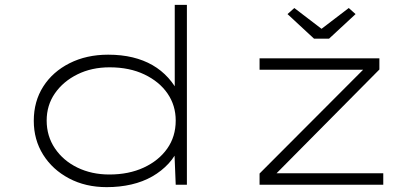

<svg xmlns="http://www.w3.org/2000/svg" viewBox="-20 -760 1690 790"><path d="M419 10Q332 10 264 -26Q196 -62 157.5 -123.5Q119 -185 119 -263Q119 -343 158 -404Q197 -465 266.5 -500Q336 -535 425 -535Q480 -535 525.5 -524Q571 -513 607.5 -492Q644 -471 672.5 -439.5Q701 -408 720 -367L699 -382V-740H749V0H703L697 -149L718 -159Q703 -119 674 -87.5Q645 -56 606.5 -34Q568 -12 520.5 -1Q473 10 419 10ZM430 -42Q510 -42 571.5 -70.5Q633 -99 668 -148.5Q703 -198 703 -264Q703 -326 669.5 -375Q636 -424 574.5 -453.5Q513 -483 431 -483Q357 -483 298.5 -454Q240 -425 206 -376Q172 -327 172 -264Q172 -200 206 -149.5Q240 -99 298.5 -70.5Q357 -42 430 -42ZM1048 0V-46L1488 -487L1514 -473H1048V-520H1541V-474L1097 -26L1080 -47H1557V0ZM1272 -601 1163 -702 1191 -727 1318 -630H1288L1415 -727L1443 -702L1334 -601Z"/></svg>

Font: Lexend Zetta ExtraLight
Style: Regular
Weight: 250
Version: Version 1.007